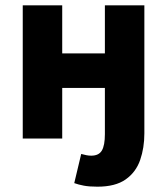

<svg xmlns="http://www.w3.org/2000/svg" viewBox="-20 -516 622 715"><path d="M342.8 179.2Q312.4 179.2 292.3 175.4Q272.1 171.6 256.5 165.9L282.4 57.3Q292.9 60.2 301.5 61.9Q310.2 63.7 319.7 63.7Q348.1 63.7 359.3 44.6Q370.6 25.5 370.6 -16.5V-188.6H211.7V0H64.7V-496.1H211.7V-317.1H370.6V-496.1H517.6V-19.3Q517.6 34.6 501.9 79.9Q486.2 125.2 447.9 152.2Q409.7 179.2 342.8 179.2Z"/></svg>

Font: Source Sans 3 VF
Style: Regular
Weight: 200
Designer: Paul D. Hunt
Foundry: Adobe
Version: Version 3.046;hotconv 1.0.118;makeotfexe 2.5.65603